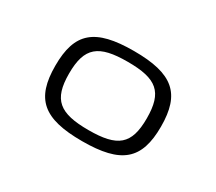

<svg xmlns="http://www.w3.org/2000/svg" viewBox="-75 -750 711 631"><g transform="rotate(30 280.5 -434.0)"><path d="M280 -605C132 -605 80 -559 80 -434C80 -309 132 -263 280 -263C428 -263 481 -309 481 -434C481 -559 428 -605 280 -605ZM280 -564C390 -564 427 -534 427 -434C427 -335 390 -305 280 -305C170 -305 132 -335 132 -434C132 -534 170 -564 280 -564Z"/></g></svg>

Font: Exo 2 Light Expanded
Style: Regular
Weight: 300
Width: 7
Designer: Natanael Gama
Version: Version 1.001;PS 001.001;hotconv 1.0.70;makeotf.lib2.5.58329